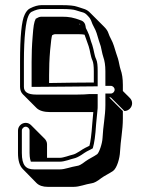

<svg xmlns="http://www.w3.org/2000/svg" viewBox="-20 -673 583 747"><path d="M174 -237H332H343L339 -192C336 -149 332 -120 328 -106C326 -105 321 -102 312 -98C299 -92 278 -74 262 -71C252 -69 227 -59 213 -59H163V-112C163 -120 159 -128 154 -133L101 -186C95 -192 88 -195 80 -195C64 -195 50 -182 50 -165V-78C50 -49 56 -28 69 -15L122 39C132 49 147 54 166 54H266C290 54 311 44 337 40C346 39 359 32 374 20C386 11 404 3 420 -8C435 -19 446 -57 447 -83C449 -126 458 -167 458 -211V-241L405 -294H411L464 -241C480 -241 494 -255 494 -271C494 -279 491 -286 485 -292L458 -319V-343C458 -367 455 -387 449 -403C445 -415 443 -432 439 -445L432 -466C430 -472 427 -482 423 -495C417 -515 407 -527 401 -546C399 -552 394 -560 385 -569L332 -622C316 -639 305 -638 280 -647C269 -651 249 -653 220 -653H141C129 -653 113 -649 96 -640C88 -636 81 -627 76 -616C64 -592 58 -531 58 -433V-335C58 -323 62 -313 69 -306L122 -253C133 -242 152 -237 174 -237ZM171 -350V-380C171 -410 172 -442 175 -477C178 -512 181 -532 183 -536C188 -539 192 -540 194 -540H273C290 -540 299 -540 309 -538C315 -523 318 -511 325 -493C331 -475 332 -454 340 -437C343 -430 345 -416 345 -396V-352C292 -352 237 -351 171 -350ZM293 -575 287 -581C290 -581 292 -577 293 -575ZM297 -593C265 -605 250 -608 220 -608H141C133 -608 126 -604 119 -600C112 -586 110 -571 107 -531C104 -495 103 -463 103 -433V-335H118C210 -335 278 -337 345 -337H360V-396C360 -417 359 -432 354 -443C347 -457 346 -476 339 -498C331 -518 330 -532 320 -552L314 -564C313 -567 314 -586 297 -593ZM279 -305H121C87 -305 73 -316 73 -335V-433C73 -531 81 -591 90 -610C94 -620 99 -625 103 -627C119 -635 132 -638 141 -638H220C248 -638 267 -636 275 -633C304 -623 307 -627 321 -612C329 -604 333 -597 334 -594C341 -572 351 -561 356 -544C360 -531 363 -520 365 -514L372 -493C375 -482 377 -466 382 -451C387 -437 390 -419 390 -396V-339H411C419 -339 426 -332 426 -324C426 -316 419 -309 411 -309H390V-264C390 -222 381 -182 379 -137C378 -113 365 -78 358 -73C344 -63 327 -56 312 -45C297 -33 286 -28 282 -28C252 -23 233 -14 213 -14H113C81 -14 65 -29 65 -78V-165C65 -173 72 -180 80 -180C88 -180 95 -173 95 -165V-78C95 -68 96 -60 97 -55L100 -44H213C232 -44 258 -55 265 -56C287 -60 309 -80 318 -84C333 -91 333 -92 341 -96C347 -117 351 -143 354 -191L359 -242C360 -250 360 -255 360 -262V-307H327C316 -306 301 -305 279 -305Z"/></svg>

Font: Squarish
Style: Shd
Weight: 400
Foundry: Cannot Into Space Fonts
Version: Version 0.272